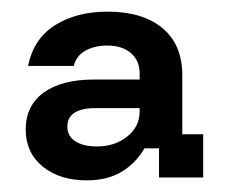

<svg xmlns="http://www.w3.org/2000/svg" viewBox="-20 -630 389 330"><path d="M129.2 -320Q82.5 -320 53.3 -343.8Q24.2 -367.5 24.2 -407.5Q24.2 -448.3 55 -470.8Q85.8 -493.3 141.7 -493.3H220V-504.2Q220 -525.8 205 -538.8Q190 -551.7 164.2 -551.7Q143.3 -551.7 127.5 -543.3Q111.7 -535 106.7 -516.7H28.3Q37.5 -563.3 74.6 -586.7Q111.7 -610 165 -610Q225 -610 259.2 -581.7Q293.3 -553.3 293.3 -500.8V-399.2H329.2V-325H253.3V-375H228.3Q213.3 -349.2 188.8 -334.6Q164.2 -320 129.2 -320ZM146.7 -378.3Q177.5 -378.3 198.8 -395.4Q220 -412.5 220 -438.3V-444.2H145Q95.8 -444.2 95.8 -412.5Q95.8 -395.8 109.6 -387.1Q123.3 -378.3 146.7 -378.3Z"/></svg>

Font: Funnel Display Medium
Style: Regular
Weight: 500
Designer: NORD ID, Kristian Moeller
Foundry: Dicotype
Version: Version 1.000